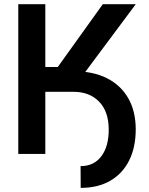

<svg xmlns="http://www.w3.org/2000/svg" viewBox="-20 -748 726 933"><path d="M237.8 -301.8V-401.9H337.9Q431.6 -401.9 499 -368.2Q566.4 -334.5 602.8 -271.5Q639.2 -208.5 639.6 -120.6Q639.6 -31.7 607.4 32.2Q575.2 96.2 515.4 130.6Q455.6 165 372.1 165L371.6 59.1Q436.5 59.6 472.9 10.7Q509.3 -38.1 508.3 -122.1Q507.3 -207.5 460.9 -254.6Q414.6 -301.8 337.9 -301.8ZM68.8 0V-727.5H200.2V-422.4H260.7L479.5 -727.5H639.6L322.3 -301.8H200.2V0Z"/></svg>

Font: V-Inter
Style: SemiBold-600
Weight: 600
Designer: Rasmus Andersson
Foundry: rsms
Version: Version 4.000;git-4146feb